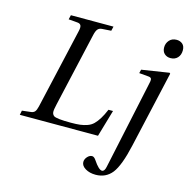

<svg xmlns="http://www.w3.org/2000/svg" viewBox="-132 -844 1195 1214"><g transform="rotate(15 465.0 -236.5)"><path d="M811 -648.9Q811 -675.3 828.4 -695.1Q845.7 -714.8 876 -714.8Q898.9 -714.8 914.6 -701.2Q930.2 -687.5 930.2 -660.2Q930.2 -629.9 912.8 -611.3Q895.5 -592.8 866.2 -592.8Q842.8 -592.8 826.9 -607.4Q811 -622.1 811 -648.9ZM504.9 184.1Q504.9 165.5 519 149.7Q533.2 133.8 549.8 133.8Q563 133.8 576.2 153.8Q611.8 207 632.8 207Q649.4 207 655.8 175.8L777.8 -395Q784.7 -421.4 782.5 -432.4Q780.3 -443.4 763.2 -444.8L701.2 -450.2L707 -474.1L886.2 -502L891.1 -497.1L777.8 2.9Q747.1 140.1 707 191.9Q667 242.2 600.1 242.2Q561 242.2 533.2 225.6Q505.4 209 504.9 184.1ZM40 0 45.9 -28.8 101.1 -35.2Q119.1 -36.6 128.2 -46.9Q137.2 -57.1 143.1 -83L263.2 -608.9Q269 -633.8 263.7 -645.3Q258.3 -656.7 241.2 -658.2L182.1 -663.1L189 -691.9H467.8L460.9 -663.1L400.9 -659.2Q382.8 -657.7 373.3 -646.2Q363.8 -634.8 357.9 -608.9L247.1 -122.1Q238.8 -86.9 239.7 -72Q240.7 -57.1 252 -47.9Q269 -35.2 363.8 -35.2Q400.4 -35.2 424.3 -38.1Q448.2 -41 471.2 -49.1Q494.1 -57.1 510.5 -73.2Q526.9 -89.4 542.2 -114Q557.6 -138.7 573.2 -175.8H603L551.8 0Z"/></g></svg>

Font: Linguistics Pro
Style: Italic
Weight: 400
Italic angle: -12°
Designer: Stefan Peev, Context Ltd
Foundry: Stefan Peev, Context Ltd
Version: Version 001.000